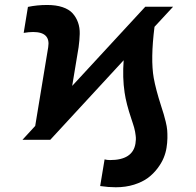

<svg xmlns="http://www.w3.org/2000/svg" viewBox="-20 -573 802 787"><path d="M186.1 0H72.1L124.3 -56.8L177.6 -379.6Q187.9 -441.8 115.8 -441.8Q99.1 -441.8 77.1 -438.2L94.5 -544.7Q131.4 -552.6 173.3 -552.6Q209.9 -552.6 236.3 -543.7Q262.8 -534.8 277.3 -518.8Q291.9 -502.8 299.7 -481.2Q307.5 -459.5 306.8 -433.8Q306.1 -408 302.2 -379.6L275.9 -220.9L575.6 -545.5H689.6L613.3 -463.1Q596.6 -330.3 610.1 -253.6Q618.3 -207.7 640.6 -138.1Q647.7 -115.8 651.1 -104.8Q654.5 -93.8 659.3 -74Q664.1 -54.3 665.3 -40.1Q666.5 -25.9 666.2 -6.6Q665.8 12.8 662.6 32.7Q659.4 53.3 650.9 74Q642.4 94.8 625.7 117Q609 139.2 586.5 156.1Q563.9 172.9 529.7 183.8Q495.4 194.6 454.5 194.6Q424.7 194.6 390.6 189.6L408.7 80.3Q418.3 83.1 431.1 83.1Q524.1 83.1 535.2 15.6Q536.6 7.5 536.9 -0.7Q537.3 -8.9 536 -17.8Q534.8 -26.6 533.7 -33.4Q532.7 -40.1 529.7 -50.6Q526.6 -61.1 524.5 -67.3Q522.4 -73.5 518.5 -85.6Q497.2 -148.8 490.8 -193.2Q481.5 -255 486.9 -326Z"/></svg>

Font: Karasuma Gothic
Style: Bold Italic
Weight: 700
Italic angle: 9.39998°
Designer: Rasmus Andersson / Ryoko Nishizuka
Foundry: Genbu
Version: Version 1.00